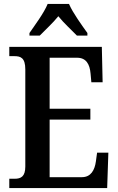

<svg xmlns="http://www.w3.org/2000/svg" viewBox="-20 -951 597 971"><path d="M129 -784V-771H181C208 -799 249 -836 275 -869C301 -836 342 -799 369 -771H422V-784C395 -822 348 -886 329 -931H221C203 -886 155 -822 129 -784ZM27 0H522L528 -179H471L465 -135C459 -91 440 -55 394 -55H231V-346H437V-401H231V-659H370C416 -659 434 -626 438 -579L442 -535H499L495 -714H27V-667H53C84 -667 108 -659 108 -600V-109C108 -58 86 -47 54 -47H27Z"/></svg>

Font: Noto Serif Tamil Condensed SemiBold
Style: Regular
Weight: 600
Width: 3
Designer: Indian Type Foundry, Tom Grace, and the Monotype Design Team
Foundry: Monotype Imaging Inc.
Version: Version 2.004